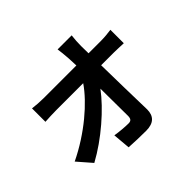

<svg xmlns="http://www.w3.org/2000/svg" viewBox="-177 -1025 1294 1294"><g transform="rotate(-45 470.0 -378.0)"><path d="M645 -285 641 -500H762C788 -500 823 -498 854 -497V-625C831 -621 787 -617 756 -617H638L637 -686C637 -716 639 -753 643 -783H509C513 -758 516 -727 519 -686L522 -617H366H211C179 -617 133 -620 106 -624V-496C139 -498 180 -500 213 -500H470C395 -390 239 -255 56 -167L143 -67C291 -147 444 -281 526 -392L528 -132C528 -104 519 -92 495 -92C463 -92 413 -96 370 -103L381 22C434 25 487 27 544 27C616 27 650 -8 650 -70Z"/></g></svg>

Font: GenSekiGothic2 TW B
Style: Regular
Weight: 700
Version: Version 2.100;PS 2.1;hotconv 16.6.51;makeotf.lib2.5.65220 DE